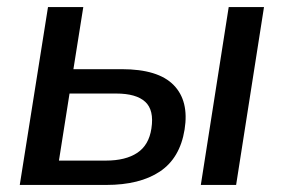

<svg xmlns="http://www.w3.org/2000/svg" viewBox="-20 -524 804 544"><path d="M36 0 116 -504H216L188 -328H325Q428 -328 472 -283Q516 -238 503 -157Q490 -76 433 -38Q376 0 281 0ZM549 0 628 -504H728L649 0ZM147 -69H280Q336 -69 369 -91Q402 -113 409 -160Q417 -212 391.5 -235.5Q366 -259 309 -259H177Z"/></svg>

Font: Winston Medium
Style: Italic
Weight: 500
Italic angle: -9°
Designer: Original fonts by Vernon Adams / Changes by Cristiano Sobral
Foundry: Original fonts by Vernon Adams / Changes by Cristiano Sobral
Version: Version 2.503;July 17, 2020;FontCreator 13.0.0.2655 64-bit